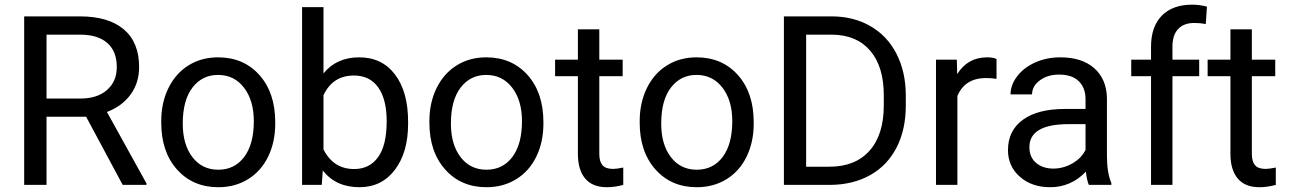

<svg xmlns="http://www.w3.org/2000/svg" viewBox="-20 -780 5437 810"><path d="M176.3 -364.3H320.3Q390.1 -364.3 431.4 -400.4Q472.7 -436.5 472.7 -497.1Q472.7 -563 433.3 -598.1Q394 -633.3 319.8 -633.8H176.3ZM343.3 -287.6H176.3V0H82V-710.9H317.4Q437.5 -710.9 502.2 -656.2Q566.9 -601.6 566.9 -497.1Q566.9 -430.7 531 -381.3Q495.1 -332 431.2 -307.6L598.1 -5.9V0H497.6Z M751 -258.3Q751 -170.4 791.7 -117.2Q832.5 -64 900.9 -64Q969.7 -64 1010.3 -117.9Q1050.8 -171.9 1050.8 -269Q1050.8 -356 1009.5 -409.9Q968.3 -463.9 899.9 -463.9Q833 -463.9 792 -410.6Q751 -357.4 751 -258.3ZM660.2 -269Q660.2 -346.7 690.7 -408.7Q721.2 -470.7 775.6 -504.4Q830.1 -538.1 899.9 -538.1Q1007.8 -538.1 1074.5 -463.4Q1141.1 -388.7 1141.1 -264.6V-258.3Q1141.1 -181.2 1111.6 -119.9Q1082 -58.6 1027.1 -24.4Q972.2 9.8 900.9 9.8Q793.5 9.8 726.8 -64.9Q660.2 -139.6 660.2 -262.7Z M1611.3 -268.6Q1611.3 -360.8 1575.7 -411.1Q1540 -461.4 1473.1 -461.4Q1383.8 -461.4 1344.7 -378.4V-149.9Q1386.2 -66.9 1474.1 -66.9Q1539.1 -66.9 1575.2 -117.2Q1611.3 -167.5 1611.3 -268.6ZM1701.7 -258.3Q1701.7 -137.2 1646 -63.7Q1590.3 9.8 1496.6 9.8Q1396.5 9.8 1341.8 -61L1337.4 0H1254.4V-750H1344.7V-470.2Q1399.4 -538.1 1495.6 -538.1Q1591.8 -538.1 1646.7 -465.3Q1701.7 -392.6 1701.7 -266.1Z M1882.3 -258.3Q1882.3 -170.4 1923.1 -117.2Q1963.9 -64 2032.2 -64Q2101.1 -64 2141.6 -117.9Q2182.1 -171.9 2182.1 -269Q2182.1 -356 2140.9 -409.9Q2099.6 -463.9 2031.2 -463.9Q1964.4 -463.9 1923.3 -410.6Q1882.3 -357.4 1882.3 -258.3ZM1791.5 -269Q1791.5 -346.7 1822 -408.7Q1852.5 -470.7 1907 -504.4Q1961.4 -538.1 2031.2 -538.1Q2139.2 -538.1 2205.8 -463.4Q2272.5 -388.7 2272.5 -264.6V-258.3Q2272.5 -181.2 2242.9 -119.9Q2213.4 -58.6 2158.4 -24.4Q2103.5 9.8 2032.2 9.8Q1924.8 9.8 1858.2 -64.9Q1791.5 -139.6 1791.5 -262.7Z M2508.3 -656.2V-528.3H2606.9V-458.5H2508.3V-130.9Q2508.3 -99.1 2521.5 -83.3Q2534.7 -67.4 2566.4 -67.4Q2582 -67.4 2609.4 -73.2V0Q2573.7 9.8 2540 9.8Q2479.5 9.8 2448.7 -26.9Q2418 -63.5 2418 -130.9V-458.5H2321.8V-528.3H2418V-656.2Z M2769.5 -258.3Q2769.5 -170.4 2810.3 -117.2Q2851.1 -64 2919.4 -64Q2988.3 -64 3028.8 -117.9Q3069.3 -171.9 3069.3 -269Q3069.3 -356 3028.1 -409.9Q2986.8 -463.9 2918.5 -463.9Q2851.6 -463.9 2810.5 -410.6Q2769.5 -357.4 2769.5 -258.3ZM2678.7 -269Q2678.7 -346.7 2709.2 -408.7Q2739.7 -470.7 2794.2 -504.4Q2848.6 -538.1 2918.5 -538.1Q3026.4 -538.1 3093 -463.4Q3159.7 -388.7 3159.7 -264.6V-258.3Q3159.7 -181.2 3130.1 -119.9Q3100.6 -58.6 3045.7 -24.4Q2990.7 9.8 2919.4 9.8Q2812 9.8 2745.4 -64.9Q2678.7 -139.6 2678.7 -262.7Z M3380.9 -633.8V-76.7H3479.5Q3587.9 -76.7 3648.2 -144Q3708.5 -211.4 3708.5 -335.9V-377.4Q3708.5 -498.5 3651.6 -565.7Q3594.7 -632.8 3490.2 -633.8ZM3287.1 0V-710.9H3487.8Q3580.6 -710.9 3651.9 -669.9Q3723.1 -628.9 3762 -553.2Q3800.8 -477.5 3801.3 -379.4V-334Q3801.3 -233.4 3762.5 -157.7Q3723.6 -82 3651.6 -41.5Q3579.6 -1 3483.9 0Z M4184.1 -447.3Q4163.6 -450.7 4139.6 -450.7Q4050.8 -450.7 4019 -375V0H3928.7V-528.3H4016.6L4018.1 -467.3Q4062.5 -538.1 4144 -538.1Q4170.4 -538.1 4184.1 -531.2Z M4423.8 -68.8Q4466.3 -68.8 4504.4 -90.8Q4542.5 -112.8 4559.6 -147.9V-256.3H4488.8Q4322.8 -256.3 4322.8 -159.2Q4322.8 -116.7 4351.1 -92.8Q4379.4 -68.8 4423.8 -68.8ZM4573.7 0Q4565.9 -15.6 4561 -55.7Q4498 9.8 4410.6 9.8Q4332.5 9.8 4282.5 -34.4Q4232.4 -78.6 4232.4 -146.5Q4232.4 -229 4295.2 -274.7Q4357.9 -320.3 4471.7 -320.3H4559.6V-361.8Q4559.6 -409.2 4531.2 -437.3Q4502.9 -465.3 4447.8 -465.3Q4399.4 -465.3 4366.7 -440.9Q4334 -416.5 4334 -381.8H4243.2Q4243.2 -421.4 4271.2 -458.3Q4299.3 -495.1 4347.4 -516.6Q4395.5 -538.1 4453.1 -538.1Q4544.4 -538.1 4596.2 -492.4Q4647.9 -446.8 4649.9 -366.7V-123.5Q4649.9 -50.8 4668.5 -7.8V0Z M4835.9 0V-458.5H4752.4V-528.3H4835.9V-582.5Q4835.9 -667.5 4881.3 -713.9Q4926.8 -760.3 5009.8 -760.3Q5041 -760.3 5071.8 -752L5066.9 -678.7Q5043.9 -683.1 5018.1 -683.1Q4974.1 -683.1 4950.2 -657.5Q4926.3 -631.8 4926.3 -584V-528.3H5039.1V-458.5H4926.3V0Z M5261.2 -656.2V-528.3H5359.9V-458.5H5261.2V-130.9Q5261.2 -99.1 5274.4 -83.3Q5287.6 -67.4 5319.3 -67.4Q5335 -67.4 5362.3 -73.2V0Q5326.7 9.8 5293 9.8Q5232.4 9.8 5201.7 -26.9Q5170.9 -63.5 5170.9 -130.9V-458.5H5074.7V-528.3H5170.9V-656.2Z"/></svg>

Font: RobotoDraft
Style: Regular
Weight: 400
Version: Version 2.001101; 2014